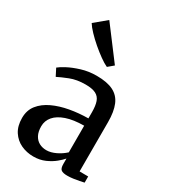

<svg xmlns="http://www.w3.org/2000/svg" viewBox="-210 -958 941 1068"><g transform="rotate(30 261.0 -423.5)"><path d="M181 10.5Q138 10.5 101.5 -6.5Q65 -23.5 42.5 -58Q20 -92.5 20 -144.5Q20 -194 47.2 -228.2Q74.5 -262.5 120.5 -284Q166.5 -305.5 223.8 -315.8Q281 -326 341 -326.5V-365.5Q341 -407.5 332 -433Q323 -458.5 299.8 -470.2Q276.5 -482 234 -482Q178 -482 135.5 -465.2Q93 -448.5 68 -435.5L44.5 -481.5Q57 -492.5 89.2 -509.8Q121.5 -527 166.8 -541Q212 -555 263.5 -555Q330.5 -555 370.5 -535Q410.5 -515 428.2 -472.5Q446 -430 446 -363V-46.5L501.5 -46V-6.5Q490.5 -4 473 -0.5Q455.5 3 435.8 5.8Q416 8.5 398 8.5Q371 8.5 359 0Q347 -8.5 347 -37V-72Q335.5 -58 312 -38.5Q288.5 -19 255.2 -4.2Q222 10.5 181 10.5ZM226.5 -56Q254 -56 285.5 -71Q317 -86 341 -108.5V-279.5Q273 -279 227.2 -263.2Q181.5 -247.5 158.5 -220.2Q135.5 -193 135.5 -157.5Q135.5 -123 147.5 -100.5Q159.5 -78 180 -67Q200.5 -56 226.5 -56ZM286 -626Q266 -635 238 -655Q210 -675 180.5 -700.2Q151 -725.5 127 -750.8Q103 -776 91.5 -795L168 -858.5L321.5 -655L287 -626Z"/></g></svg>

Font: Merriweather 48pt Medium
Style: Regular
Weight: 500
Version: Version 2.100